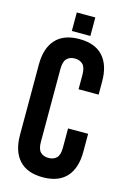

<svg xmlns="http://www.w3.org/2000/svg" viewBox="-127 -893 640 961"><g transform="rotate(15 193.0 -412.5)"><path d="M359 -261V-168Q359 -83 317.5 -37.5Q276 8 195 8Q114 8 72.5 -37.5Q31 -83 31 -168V-532Q31 -617 72.5 -662.5Q114 -708 195 -708Q276 -708 317.5 -662.5Q359 -617 359 -532V-464H255V-539Q255 -577 239.5 -592.5Q224 -608 198 -608Q172 -608 156.5 -592.5Q141 -577 141 -539V-161Q141 -123 156.5 -108Q172 -93 198 -93Q224 -93 239.5 -108Q255 -123 255 -161V-261ZM243 -833V-737H147V-833Z"/></g></svg>

Font: Bebas Neue
Style: Regular
Weight: 400
Designer: Ryoichi Tsunekawa
Foundry: Ryoichi Tsunekawa
Version: Version 1.300